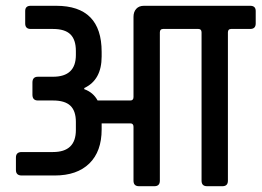

<svg xmlns="http://www.w3.org/2000/svg" viewBox="-20 -643 903 663"><path d="M477 -623H844Q863 -623 863 -605V-562Q863 -543 844 -543H778Q767 -543 767 -531V-19Q767 0 748 0H695Q676 0 676 -19V-531Q676 -543 665 -543H543Q532 -543 532 -531V-19Q532 0 513 0H460Q441 0 441 -19V-205Q441 -217 430 -217H331V-196Q331 -120 288.5 -78.5Q246 -37 169 -37H55Q35 -37 35 -56V-99Q35 -118 55 -118H163Q242 -118 242 -194V-222Q242 -260 223 -278Q204 -296 163 -296H111Q92 -296 92 -316V-358Q92 -378 111 -378H163Q242 -378 242 -453V-467Q242 -506 223 -524.5Q204 -543 163 -543H86Q67 -543 67 -562V-605Q67 -623 86 -623H174Q331 -623 331 -464V-448Q331 -367 271 -339V-335Q302 -324 317 -296H430Q441 -296 441 -308V-585Q441 -602 450.5 -612.5Q460 -623 477 -623Z"/></svg>

Font: Rajdhani Semibold
Style: Regular
Weight: 600
Designer: Satya Rajpurohit, Jyotish Sonowal
Foundry: Indian Type Foundry
Version: Version 1.200;PS 1.0;hotconv 1.0.78;makeotf.lib2.5.61930; tt